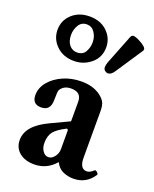

<svg xmlns="http://www.w3.org/2000/svg" viewBox="-138 -799 712 889"><g transform="rotate(20 218.5 -355.0)"><path d="M149 -502Q96 -502 62.5 -534.5Q29 -567 29 -612Q29 -659 63 -690Q97 -721 149 -721Q203 -721 236 -689Q269 -657 269 -612Q269 -563 233 -532.5Q197 -502 149 -502ZM317 -502Q309 -502 301.5 -508Q294 -514 294 -525Q294 -534 299 -549L357 -696Q362 -708 375.5 -705Q389 -702 406 -692Q420 -685 430.5 -675Q441 -665 434 -655L347 -524Q333 -502 317 -502ZM149 -544Q178 -544 190 -566Q202 -588 202 -612Q202 -640 187.5 -661Q173 -682 149 -682Q123 -682 109.5 -660Q96 -638 96 -612Q96 -580 111 -562Q126 -544 149 -544ZM140 11Q94 11 66.5 -12Q39 -35 39 -73Q39 -144 142 -192L233 -235V-332Q233 -378 182 -378Q146 -378 130 -351Q126 -344 126 -301Q126 -248 80 -248Q36 -248 36 -293Q36 -329 61 -359Q86 -389 127 -407Q168 -425 217 -425Q272 -425 309 -399Q327 -386 336 -371Q345 -356 345 -326V-97Q345 -42 380 -42Q395 -42 413 -59Q417 -63 425.5 -55.5Q434 -48 431 -43Q396 11 333 11Q306 11 282 0.5Q258 -10 244 -38Q202 11 140 11ZM190 -43Q207 -43 220 -60Q233 -77 233 -97V-192L227 -197Q183 -175 167 -154.5Q151 -134 151 -99Q151 -75 162.5 -59Q174 -43 190 -43Z"/></g></svg>

Font: Junicode
Style: Bold
Weight: 700
Designer: Peter S. Baker
Version: Version 2.100; ttfautohint (v1.8.4)